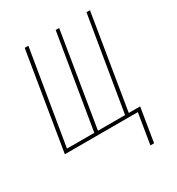

<svg xmlns="http://www.w3.org/2000/svg" viewBox="-168 -636 836 907"><g transform="rotate(-30 250.0 -182.0)"><path d="M387 166 414 0H16L103 -530H123L38 -18H187L272 -530H291L207 -18H355L440 -530H459L375 -18H437L407 166Z"/></g></svg>

Font: Iosevka Curly Thin Oblique
Style: Regular
Weight: 100
Italic angle: -9°
Monospace: yes
Designer: Belleve Invis
Foundry: Belleve Invis
Version: Version 11.1.0; ttfautohint (v1.8.3)